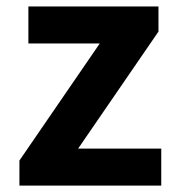

<svg xmlns="http://www.w3.org/2000/svg" viewBox="-20 -580 551 600"><path d="M40.7 0V-78.3L291.7 -444.1H68.7V-559.8H475.2V-481.3L224.2 -115.7H483.9V0Z"/></svg>

Font: Shanggu Sans SC VF
Style: Regular
Weight: 250
Designer: GuiWonder
Version: Version 1.021